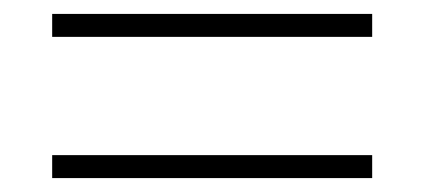

<svg xmlns="http://www.w3.org/2000/svg" viewBox="-20 -491 610 276"><path d="M55 -438H515V-471H55ZM55 -235H515V-268H55Z"/></svg>

Font: Noto Sans Meetei Mayek ExtraLight
Style: Regular
Weight: 200
Designer: Monotype Design Team and Neelakash Kshetrimayum
Foundry: Monotype Imaging Inc.
Version: Version 2.002